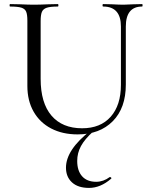

<svg xmlns="http://www.w3.org/2000/svg" viewBox="-20 -645 738 940"><path d="M485 -613Q482 -613 482 -619Q482 -625 485 -625L528 -624Q564 -622 585 -622Q602 -622 634 -624L676 -625Q678 -625 678 -619Q678 -613 676 -613Q596 -613 596 -515V-231Q596 -116 532 -51.5Q468 13 360 13Q286 13 230.5 -16Q175 -45 144.5 -98.5Q114 -152 114 -224V-544Q114 -574 108 -588Q102 -602 84.5 -607.5Q67 -613 29 -613Q27 -613 27 -619Q27 -625 29 -625L78 -624Q120 -622 146 -622Q173 -622 217 -624L263 -625Q266 -625 266 -619Q266 -613 263 -613Q226 -613 208.5 -607Q191 -601 185 -586.5Q179 -572 179 -542V-259Q179 -141 232 -79Q285 -17 382 -17Q472 -17 522 -73.5Q572 -130 572 -230V-515Q572 -613 485 -613ZM358 143Q358 191 382 218Q406 245 451 245Q486 245 517 222H519Q522 222 524.5 225Q527 228 524 230Q472 275 416 275Q362 275 332.5 248Q303 221 303 176Q303 88 424 -6L436 -1Q395 36 376.5 70Q358 104 358 143Z"/></svg>

Font: Cormorant Unicase
Style: Regular
Weight: 400
Designer: Christian Thalmann (Catharsis Fonts)
Foundry: Catharsis Fonts
Version: Version 4.000